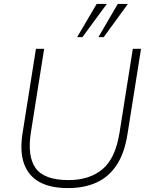

<svg xmlns="http://www.w3.org/2000/svg" viewBox="-20 -955 762 983"><path d="M328 8Q238 8 181.5 -23.5Q125 -55 103 -117Q81 -179 95 -270L164 -705H206L138 -276Q119 -154 163 -93.5Q207 -33 331 -33Q438 -33 504.5 -88.5Q571 -144 592 -276L660 -705H702L633 -270Q618 -172 577.5 -110.5Q537 -49 474 -20.5Q411 8 328 8ZM375 -765 475 -935H527L402 -765ZM484 -765 583 -935H635L511 -765Z"/></svg>

Font: Mulish ExtraLight
Style: Italic
Weight: 200
Italic angle: -9°
Designer: Vernon Adams
Foundry: Vernon Adams
Version: Version 3.603